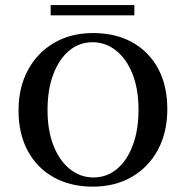

<svg xmlns="http://www.w3.org/2000/svg" viewBox="-20 -710 718 742"><path d="M338.7 11.3Q252.4 11.3 187.9 -24.6Q123.4 -60.5 87.5 -126.6Q51.6 -192.7 51.6 -283.1Q51.6 -371.8 87.9 -439.1Q124.2 -506.5 189.1 -544.4Q254 -582.3 339.5 -582.3Q426.6 -582.3 491.1 -546.4Q555.6 -510.5 591.1 -444.8Q626.6 -379 626.6 -287.9Q626.6 -199.2 590.7 -131.9Q554.8 -64.5 489.9 -26.6Q425 11.3 338.7 11.3ZM341.1 -24.2Q392.7 -24.2 431.9 -56.9Q471 -89.5 493.1 -148.4Q515.3 -207.3 515.3 -286.3Q515.3 -366.1 491.9 -424.6Q468.5 -483.1 428.2 -514.9Q387.9 -546.8 337.9 -546.8Q286.3 -546.8 247.2 -514.1Q208.1 -481.5 185.9 -422.6Q163.7 -363.7 163.7 -284.7Q163.7 -204.8 187.1 -146.4Q210.5 -87.9 250.8 -56Q291.1 -24.2 341.1 -24.2ZM175.8 -650.8V-690.3H499.2V-650.8Z"/></svg>

Font: Playfair 9pt SemiBold
Style: Regular
Weight: 600
Designer: Claus Eggers Sørensen
Foundry: Claus Eggers Sørensen
Version: Version 2.001;gftools[0.9.30]